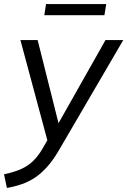

<svg xmlns="http://www.w3.org/2000/svg" viewBox="-45 -700 628 947"><path d="M-11 227 -25.2 159.8Q23.8 149.3 57.6 134.4Q91.3 119.6 116.3 95.9Q141.4 72.3 163 36.1L197.5 -23.4L193.6 10.7L55.7 -502.3H140.7L251.6 -60.6H225.7L475.3 -502.3H562.9L245.2 41.8Q216.9 90 188.1 122.3Q159.3 154.6 128.5 175.3Q97.7 196 63.5 208Q29.2 220 -11 227ZM173.6 -625 182 -679.9H478.9L470 -625Z"/></svg>

Font: Mulish ExtraLight
Style: Italic
Weight: 200
Italic angle: -9°
Designer: Vernon Adams
Foundry: Vernon Adams
Version: Version 3.603